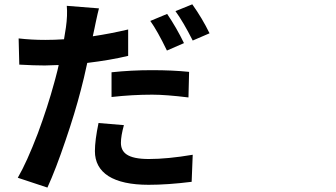

<svg xmlns="http://www.w3.org/2000/svg" viewBox="-20 -804 1540 880"><path d="M197.3 55.7 61.5 10.7Q102.5 -59.6 153.3 -192.4Q199.2 -316.4 228.5 -424.8Q230.5 -431.6 234.4 -446.3Q245.1 -486.3 249 -505.9Q248 -505.9 246.1 -505.9Q204.1 -503.9 185.5 -503.9Q136.7 -503.9 68.4 -507.8L65.4 -627.9Q124 -621.1 187.5 -621.1Q229.5 -621.1 273.4 -624Q278.3 -650.4 282.2 -678.7Q290 -734.4 286.1 -777.3L433.6 -765.6Q428.7 -748 418.9 -702.1Q415 -680.7 413.1 -673.8L405.3 -637.7Q484.4 -649.4 567.4 -668.9V-547.9Q485.4 -528.3 379.9 -515.6Q364.3 -442.4 350.6 -391.6Q323.2 -285.2 280.3 -160.2Q235.4 -27.3 197.3 55.7ZM661.1 43Q540 43 476.6 2.9Q415 -37.1 415 -111.3Q415 -161.1 431.6 -240.2L547.9 -230.5Q534.2 -180.7 534.2 -149.4Q534.2 -114.3 559.6 -96.7Q589.8 -75.2 662.1 -75.2Q748 -75.2 863.3 -94.7L858.4 29.3Q749 43 661.1 43ZM843.8 -357.4Q740.2 -370.1 677.7 -370.1Q585.9 -370.1 491.2 -359.4V-472.7Q581.1 -482.4 676.8 -482.4Q771.5 -482.4 846.7 -474.6ZM745.1 -572.3Q701.2 -663.1 668.9 -708L746.1 -740.2Q789.1 -676.8 823.2 -606.4ZM863.3 -618.2Q820.3 -703.1 784.2 -752.9L861.3 -784.2Q907.2 -719.7 940.4 -651.4Z"/></svg>

Font: Bpmf GenYo Gothic B
Style: B
Weight: 700
Foundry: But Ko
Version: Version 1.320